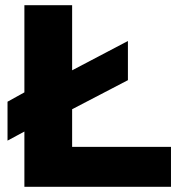

<svg xmlns="http://www.w3.org/2000/svg" viewBox="-20 -720 701 740"><path d="M9 -178V-328L74 -364V-700H258V-449L473 -562V-411L258 -299V-154H639V0H74V-213Z"/></svg>

Font: Georama SemiExpanded
Style: Bold
Weight: 700
Width: 6
Designer: Jean-Baptiste Levee
Foundry: Production Type
Version: Version 1.001